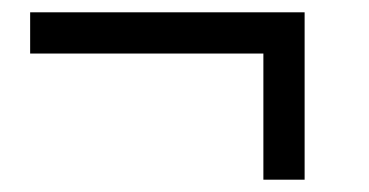

<svg xmlns="http://www.w3.org/2000/svg" viewBox="-20 -301 600 312"><path d="M408 -214H29V-281H475V-9H408Z"/></svg>

Font: HK Grotesk
Style: Regular
Weight: 400
Designer: Alfredo Marco Pradil
Foundry: Hanken Design Co.
Version: Version 3.001